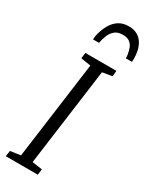

<svg xmlns="http://www.w3.org/2000/svg" viewBox="-253 -1053 871 1104"><g transform="rotate(30 182.5 -500.5)"><path d="M7 0 12.5 -38 80.5 -48 167.5 -694.5 101.5 -705 106.5 -743H312.5L309 -705L244.5 -694.5L157.5 -48L224.5 -38L219.5 0ZM247.5 -1001Q280.5 -1001 303 -988.5Q325.5 -976 339.2 -955Q353 -934 359 -907.8Q365 -881.5 365 -854Q365 -848 364.8 -842.8Q364.5 -837.5 363.5 -832.5H323.5Q323.5 -838 323.2 -843.2Q323 -848.5 322 -854.5Q319 -875 312 -895.2Q305 -915.5 288.5 -928.5Q272 -941.5 241 -941.5Q207.5 -941.5 188 -924.2Q168.5 -907 159 -882Q149.5 -857 145.5 -832.5H105.5Q105.5 -842 107 -851.5Q108.5 -861 111 -870.5Q120 -905.5 136.8 -935.2Q153.5 -965 180.8 -983Q208 -1001 247.5 -1001Z"/></g></svg>

Font: Merriweather 24pt SemiCondensed Light
Style: Italic
Weight: 300
Width: 4
Italic angle: -7.8°
Designer: Eben Sorkin
Foundry: Eben Sorkin
Version: Version 2.101